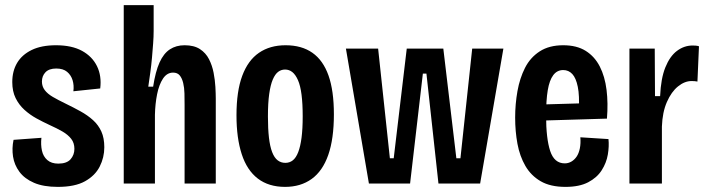

<svg xmlns="http://www.w3.org/2000/svg" viewBox="-20 -718 2770 751"><path d="M206 13Q150 13 113 -3Q76 -19 56 -46Q36 -73 31 -105.5Q26 -138 33 -171L142 -179Q139 -152 144 -129Q149 -106 165 -92Q181 -78 208 -78Q241 -78 256 -95Q271 -112 271 -136Q271 -159 258.5 -175Q246 -191 224.5 -203.5Q203 -216 174 -229Q148 -241 122.5 -255Q97 -269 75.5 -288.5Q54 -308 41 -334.5Q28 -361 28 -397Q28 -440 47 -472Q66 -504 104 -522.5Q142 -541 199 -541Q261 -541 301 -519Q341 -497 359.5 -459Q378 -421 372 -372L267 -361Q270 -384 264 -404Q258 -424 242.5 -437Q227 -450 200 -450Q172 -450 158 -435.5Q144 -421 144 -399Q144 -380 155 -365.5Q166 -351 186.5 -339Q207 -327 236 -313Q267 -298 295 -282.5Q323 -267 344 -248Q365 -229 376.5 -203.5Q388 -178 388 -142Q388 -102 370 -66.5Q352 -31 312.5 -9Q273 13 206 13Z M464 0V-332V-698H581V-597Q581 -575 579 -548Q577 -521 574.5 -492.5Q572 -464 568 -435Q564 -406 560 -379H579Q588 -438 604 -473.5Q620 -509 644.5 -525Q669 -541 702 -541Q739 -541 762 -526Q785 -511 797.5 -486.5Q810 -462 815.5 -433.5Q821 -405 822.5 -378Q824 -351 824 -332V0H702V-307Q702 -330 701.5 -352.5Q701 -375 696.5 -393.5Q692 -412 683 -423Q674 -434 657 -434Q633 -434 617.5 -410.5Q602 -387 594.5 -349.5Q587 -312 586 -269V0Z M1095 13Q1031 13 988.5 -19.5Q946 -52 925.5 -115Q905 -178 905 -267Q905 -361 927.5 -421.5Q950 -482 993 -511.5Q1036 -541 1097 -541Q1160 -541 1202 -511.5Q1244 -482 1265 -422.5Q1286 -363 1286 -271Q1286 -175 1264 -112Q1242 -49 1199 -18Q1156 13 1095 13ZM1096 -81Q1113 -81 1125.5 -91Q1138 -101 1146.5 -123Q1155 -145 1159.5 -179.5Q1164 -214 1164 -263Q1164 -312 1159.5 -347.5Q1155 -383 1145.5 -404.5Q1136 -426 1123.5 -436Q1111 -446 1095 -446Q1080 -446 1068 -437Q1056 -428 1047 -407Q1038 -386 1033 -350.5Q1028 -315 1028 -262Q1028 -214 1032 -179.5Q1036 -145 1044.5 -123Q1053 -101 1066 -91Q1079 -81 1096 -81Z M1423 0 1333 -528H1459L1505 -99H1520L1571 -528H1714L1765 -99H1781L1827 -528H1949L1858 0H1695L1648 -430H1634L1584 0Z M2192 13Q2133 13 2095 -9Q2057 -31 2035 -69Q2013 -107 2004 -155.5Q1995 -204 1995 -258Q1995 -311 2004 -361.5Q2013 -412 2033.5 -452.5Q2054 -493 2091 -517Q2128 -541 2183 -541Q2236 -541 2271 -519Q2306 -497 2326 -458Q2346 -419 2352.5 -366.5Q2359 -314 2354 -254L2087 -246V-309L2262 -314L2244 -288Q2247 -344 2240 -378.5Q2233 -413 2218.5 -428.5Q2204 -444 2183 -444Q2159 -444 2144 -424Q2129 -404 2122.5 -365Q2116 -326 2116 -266Q2116 -176 2132 -127.5Q2148 -79 2189 -79Q2203 -79 2215 -86Q2227 -93 2235.5 -105.5Q2244 -118 2248 -137.5Q2252 -157 2250 -181L2360 -174Q2363 -146 2357.5 -113.5Q2352 -81 2333.5 -52Q2315 -23 2280.5 -5Q2246 13 2192 13Z M2442 0V-307V-528H2541L2542 -342H2562Q2565 -411 2582.5 -454.5Q2600 -498 2628 -519Q2656 -540 2689 -540Q2695 -540 2701.5 -539.5Q2708 -539 2714 -537L2708 -399Q2704 -400 2697.5 -400.5Q2691 -401 2685 -401Q2658 -401 2632 -380Q2606 -359 2588.5 -319Q2571 -279 2569 -223V0Z"/></svg>

Font: Bricolage Grotesque Condensed SemiBold
Style: Regular
Weight: 600
Width: 3
Designer: Mathieu Triay
Foundry: Atelier Triay
Version: Version 1.000;gftools[0.9.30]